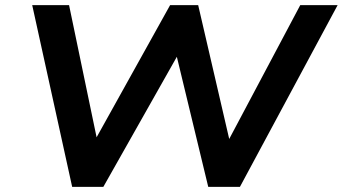

<svg xmlns="http://www.w3.org/2000/svg" viewBox="-20 -725 1330 745"><path d="M260 0 105 -705H248L363 -153H333L640 -705H749L877 -153H852L1145 -705H1290L911 0H788L662 -522H676L381 0Z"/></svg>

Font: Nunito Sans 10pt SemiExpanded
Style: Bold Italic
Weight: 700
Width: 6
Italic angle: -9°
Designer: Vernon Adams
Foundry: Vernon Adams
Version: Version 3.101;gftools[0.9.27]